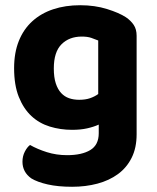

<svg xmlns="http://www.w3.org/2000/svg" viewBox="-20 -516 600 735"><path d="M358 -39Q338 -30 313 -24.5Q288 -19 256 -19Q211 -19 170.5 -31.5Q130 -44 100 -72Q70 -100 52 -145Q34 -190 34 -255Q34 -314 52 -359Q70 -404 103.5 -434.5Q137 -465 183.5 -480.5Q230 -496 287 -496Q343 -496 389.5 -481.5Q436 -467 462 -450Q481 -437 492 -420.5Q503 -404 503 -379V-2Q503 50 484 88Q465 126 431.5 150.5Q398 175 353 187Q308 199 256 199Q202 199 162.5 190Q123 181 100 167Q66 143 66 103Q66 82 75 64.5Q84 47 95 39Q123 55 159.5 66.5Q196 78 237 78Q293 78 325.5 58.5Q358 39 358 -6ZM283 -134Q307 -134 324.5 -140Q342 -146 356 -156V-361Q344 -366 329.5 -371Q315 -376 293 -376Q245 -376 215.5 -346.5Q186 -317 186 -254Q186 -220 193.5 -197Q201 -174 214 -160Q227 -146 244.5 -140Q262 -134 283 -134Z"/></svg>

Font: Baloo Bhai 2
Style: Bold
Weight: 700
Designer: Supriya Tembe, Noopur Datye and Ek Type
Foundry: Ek Type
Version: Version 1.640;PS 1.000;hotconv 16.6.51;makeotf.lib2.5.65220;